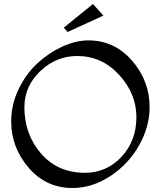

<svg xmlns="http://www.w3.org/2000/svg" viewBox="-20 -920 804 960"><path d="M342 20Q211 20 123.5 -81Q36 -182 36 -314Q36 -396 72 -472Q108 -548 164.5 -601Q221 -654 289.5 -686Q358 -718 422 -718Q552 -718 640 -617Q728 -516 728 -384Q728 -286 675 -192.5Q622 -99 531.5 -39.5Q441 20 342 20ZM404 -56Q513 -56 587.5 -136Q662 -216 662 -334Q662 -452 575.5 -546Q489 -640 366 -640Q261 -640 181.5 -564.5Q102 -489 102 -384Q102 -248 185.5 -152Q269 -56 404 -56ZM497 -842 318 -760 299 -782 445 -900Z"/></svg>

Font: Montaga
Style: Regular
Weight: 400
Designer: Alejandra Rodriguez
Foundry: Alejandra Rodriguez
Version: Version 1.001